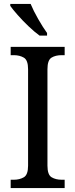

<svg xmlns="http://www.w3.org/2000/svg" viewBox="-20 -951 381 971"><path d="M34 0V-42H50Q79 -42 100.5 -54.5Q122 -67 122 -113V-601Q122 -647 100.5 -659.5Q79 -672 50 -672H34V-714H307V-672H292Q261 -672 240.5 -659.5Q220 -647 220 -601V-113Q220 -67 241 -54.5Q262 -42 292 -42H307V0ZM180 -771Q155 -789 125 -817.5Q95 -846 69.5 -875Q44 -904 32 -921V-931H135Q149 -897 173 -855Q197 -813 218 -784V-771Z"/></svg>

Font: Noto Serif Tamil SemiCondensed
Style: Italic
Weight: 400
Width: 4
Italic angle: -12°
Designer: Indian Type Foundry, Tom Grace, and the Monotype Design Team
Foundry: Monotype Imaging Inc.
Version: Version 2.003; ttfautohint (v1.8.4.7-5d5b)